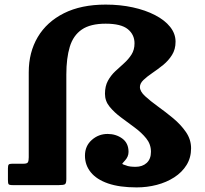

<svg xmlns="http://www.w3.org/2000/svg" viewBox="-20 -805 891 835"><path d="M811 -160Q811 -198.5 788.5 -231Q766 -263.5 732.8 -291Q699.5 -318.5 666.5 -342.2Q633.5 -366 611 -386.8Q588.5 -407.5 588.5 -426.5Q588.5 -442.5 604 -457.2Q619.5 -472 642.8 -487.8Q666 -503.5 689.2 -522.2Q712.5 -541 728 -565.8Q743.5 -590.5 743.5 -623.5Q743.5 -658.5 720 -688Q696.5 -717.5 654.5 -739.2Q612.5 -761 557.5 -773Q502.5 -785 439.5 -785Q333 -785 258.2 -747.5Q183.5 -710 144.2 -643.8Q105 -577.5 105 -491V-121Q105 -106 101.5 -99.5Q98 -93 82 -93H33.5Q21 -93 17.8 -89.2Q14.5 -85.5 14.5 -72.5V-23Q14.5 -8.5 17.2 -4.2Q20 0 34.5 0H236.5Q255.5 0 262 -3.5Q268.5 -7 268.5 -26.5V-481Q268.5 -552 283.5 -601.5Q298.5 -651 335.8 -676.5Q373 -702 439.5 -702Q506.5 -702 535.8 -678.2Q565 -654.5 565 -616.5Q565 -588.5 552 -568Q539 -547.5 519.8 -530.2Q500.5 -513 481.2 -495Q462 -477 449.2 -453.5Q436.5 -430 436.5 -397Q436.5 -365.5 456.8 -340.8Q477 -316 506.8 -294Q536.5 -272 566.2 -250Q596 -228 616.2 -202.8Q636.5 -177.5 636.5 -145Q636.5 -113.5 618 -96.5Q599.5 -79.5 569.5 -79.5Q558 -79.5 546.8 -80.8Q535.5 -82 525.5 -86.5Q509 -91 512.5 -94.5Q516 -98 524 -107.5Q530.5 -114.5 534.8 -124Q539 -133.5 539 -144.5Q539 -182.5 511.8 -202.5Q484.5 -222.5 448 -222.5Q408.5 -222.5 379 -196.2Q349.5 -170 349.5 -128Q349.5 -87 374.8 -55.8Q400 -24.5 450 -7.2Q500 10 574 10Q619.5 10 661.8 -1Q704 -12 737.8 -33.8Q771.5 -55.5 791.2 -87.2Q811 -119 811 -160Z"/></svg>

Font: Besley ExtraBold
Style: Regular
Weight: 800
Designer: Owen Earl
Foundry: indestructible type*
Version: Version 2.001